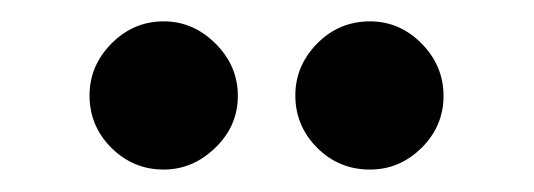

<svg xmlns="http://www.w3.org/2000/svg" viewBox="-20 -681 495 178"><path d="M323 -661.2Q350.5 -661.2 370.9 -640.6Q391.2 -620 391.2 -592.1Q391.2 -564.2 370.9 -544Q350.5 -523.8 323 -523.8Q294.2 -523.8 274 -544Q253.8 -564.3 253.8 -592.5Q253.8 -620 274 -640.6Q294.2 -661.2 323 -661.2ZM131.9 -661.2Q159 -661.2 179.8 -640.6Q200.5 -620 200.5 -592.1Q200.5 -564.2 179.6 -544Q158.8 -523.8 131.7 -523.8Q103.5 -523.8 83.2 -544Q63 -564.3 63 -592.5Q63 -620 83.3 -640.6Q103.6 -661.2 131.9 -661.2Z"/></svg>

Font: Podkova VF Beta
Style: Regular
Weight: 400
Designer: Ilya Yudin
Foundry: Cyreal (www.cyreal.org)
Version: Version 2.100